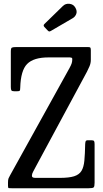

<svg xmlns="http://www.w3.org/2000/svg" viewBox="-20 -1000 548 1020"><path d="M66.5 -750H448.5Q458 -750 460.2 -746.5Q462.5 -743 462.5 -733V-682Q462.5 -664 455.2 -647.2Q448 -630.5 442 -619L171.5 -117Q162 -98.5 155.8 -87.5Q149.5 -76.5 149.5 -66Q149.5 -61 153.5 -58Q157.5 -55 168.5 -55H297.5Q346.5 -55 373.5 -63.5Q400.5 -72 412.8 -92Q425 -112 428.2 -146.8Q431.5 -181.5 432.5 -234Q433 -244 435 -249.5Q437 -255 448 -255H465.5Q477.5 -255 480 -250Q482.5 -245 482.5 -234V-29Q482.5 -9 477.5 -4.5Q472.5 0 451.5 0H41.5Q31 0 26.8 -0.5Q22.5 -1 22.5 -12V-31Q22.5 -45.5 25.5 -52.8Q28.5 -60 33.5 -68.5L349.5 -639Q358 -654.5 361 -664.2Q364 -674 364 -686.5Q364 -692 360 -693.5Q356 -695 351.5 -695H237.5Q158.5 -695 124.2 -660.2Q90 -625.5 87.5 -534Q87.5 -520 84 -517.5Q80.5 -515 66.5 -515H57.5Q43.5 -515 40.5 -520Q37.5 -525 37.5 -538V-726Q37.5 -744 43 -747Q48.5 -750 66.5 -750ZM233 -838.5 216 -856.5Q208 -865 216 -872.5L314 -968Q328 -982 349 -979.8Q370 -977.5 380 -960Q391 -941.5 385.2 -926.2Q379.5 -911 366.5 -903.5L252.5 -837Q246 -833 242.2 -832.8Q238.5 -832.5 233 -838.5Z"/></svg>

Font: Besley* Condensed
Style: Regular
Weight: 400
Width: 3
Designer: Owen Earl
Foundry: indestructible type*
Version: Version 3.000; ttfautohint (v1.8.3)